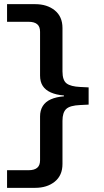

<svg xmlns="http://www.w3.org/2000/svg" viewBox="-20 -725 501 925"><path d="M14 180V95H118Q145 95 159 83.5Q173 72 173 47V-164Q173 -193 186 -214Q199 -235 225 -246.5Q251 -258 288 -261V-265Q251 -268 225 -279.5Q199 -291 186 -311Q173 -331 173 -361V-572Q173 -597 159 -608.5Q145 -620 118 -620H14V-705H149Q207 -705 244 -675Q281 -645 281 -590V-381Q281 -338 301 -323Q321 -308 367 -306L407 -304V-221L367 -219Q317 -217 299 -200Q281 -183 281 -143V65Q281 120 244 150Q207 180 149 180Z"/></svg>

Font: Nunito Sans 7pt Expanded Medium
Style: Regular
Weight: 500
Width: 7
Designer: Vernon Adams
Foundry: Vernon Adams
Version: Version 3.101;gftools[0.9.27]